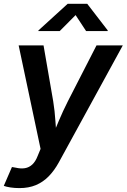

<svg xmlns="http://www.w3.org/2000/svg" viewBox="-35 -781 665 1009"><path d="M-15.1 195.8 27.8 96.7 47.4 100.1Q74.2 106.4 96.2 102.8Q118.2 99.1 135 83.3Q151.9 67.4 163.1 38.1L178.2 1.5L63 -542.5H193.8L244.6 -249Q252.9 -197.3 256.1 -146Q259.3 -94.7 263.7 -41.5H230.5Q252.4 -94.7 274.2 -146.2Q295.9 -197.8 321.8 -249L472.2 -542.5H610.4L274.4 71.8Q251 114.7 221.2 145.3Q191.4 175.8 153.6 191.7Q115.7 207.5 67.4 207.5Q42 207.5 20 204.1Q-2 200.7 -15.1 195.8ZM278.8 -617.7H166.5L167 -621.1L320.8 -761.2H423.3L531.2 -621.1L530.8 -617.7H417.5L362.3 -701.7Z"/></svg>

Font: Inter 16pt SemiBold
Style: Italic
Weight: 600
Italic angle: -9.3988°
Version: Version 4.001;git-66647c0bb